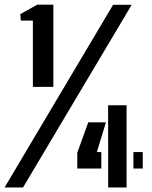

<svg xmlns="http://www.w3.org/2000/svg" viewBox="-75 -821 665 841"><path d="M69 -440.6V-730.8H16.1L14.1 -759.2L88.2 -800.6H158.7V-440.6ZM-54.9 0 420.3 -800H501.8L25.9 0ZM263.5 -82.9V-152L311.6 -285.3H389L349.4 -155H368.8V-82.9ZM398.8 0 398.6 -360H479.4V0ZM509.4 -82.9V-155H550.2V-82.9Z"/></svg>

Font: Big Shoulders Stencil Text Thin
Style: Regular
Weight: 100
Designer: Patric King
Foundry: XO Type Co
Version: Version 2.001